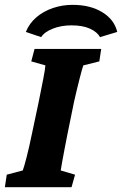

<svg xmlns="http://www.w3.org/2000/svg" viewBox="-29 -776 506 796"><path d="M-8.8 0 -1 -51.8 65.4 -69.3Q70.3 -82 81.1 -123.5Q91.8 -165 103.5 -221.7L131.8 -355.5Q143.6 -414.1 150.9 -451.7Q158.2 -489.3 159.2 -504.9L100.6 -521.5L114.3 -573.2H390.6L382.8 -521.5L316.4 -504.9Q311.5 -491.2 301.3 -451.2Q291 -411.1 278.3 -355.5L251 -221.7Q244.1 -186.5 238.3 -156.2Q232.4 -126 228.5 -103.5Q224.6 -81.1 222.7 -69.3L282.2 -51.8L267.6 0ZM141.6 -622.1 78.1 -643.6Q92.8 -679.7 122.1 -704.6Q151.4 -729.5 190.4 -742.7Q229.5 -755.9 271.5 -755.9Q345.7 -755.9 395.5 -725.1Q445.3 -694.3 457 -643.6L385.7 -622.1Q374 -643.6 343.8 -657.2Q313.5 -670.9 267.6 -670.9Q224.6 -670.9 189.9 -657.2Q155.3 -643.6 141.6 -622.1Z"/></svg>

Font: Crimson Pro ExtraBold
Style: Italic
Weight: 800
Italic angle: -12°
Designer: Jacques Le Bailly
Foundry: Baron von Fonthausen
Version: Version 1.003